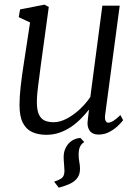

<svg xmlns="http://www.w3.org/2000/svg" viewBox="-20 -584 613 846"><path d="M334 23.5 351.5 42Q341 47.5 333.8 60.2Q326.5 73 326.5 97Q326.5 115 329.5 129.8Q332.5 144.5 332.5 160Q332.5 184.5 320.5 200.5Q308.5 216.5 287.2 226.2Q266 236 239 243L218.5 216.5Q240 209.5 252 200.8Q264 192 264 168Q264 157.5 262.2 139.2Q260.5 121 260.5 108.5Q260.5 90 266.2 75Q272 60 281.8 49Q291.5 38 305 31.5Q318.5 25 334 23.5ZM184.5 10Q148.5 10 122 -2Q95.5 -14 80.8 -42.5Q66 -71 66 -121Q66 -138.5 67.2 -159.5Q68.5 -180.5 71.2 -204Q74 -227.5 77 -251Q80 -274.5 83.5 -295L112.5 -485L62.5 -508.5L68.5 -542.5L176 -563.5L195 -553.5L159 -291Q156.5 -270 153.8 -249.8Q151 -229.5 148.5 -210Q146 -190.5 144.2 -171.5Q142.5 -152.5 142.5 -134Q142.5 -98 151.8 -78.8Q161 -59.5 177.5 -52.5Q194 -45.5 216.5 -45.5Q245 -45.5 275.2 -61.8Q305.5 -78 332.5 -103.5Q359.5 -129 378 -156.5L431 -559H507.5L443.5 -79.5Q441 -61 445 -52.2Q449 -43.5 456.5 -43.5Q466.5 -43.5 479.5 -51.5Q492.5 -59.5 510.5 -77L522.5 -54.5Q518 -48 502.8 -32.5Q487.5 -17 464.5 -4Q441.5 9 414 9Q387 9 374.5 -9Q362 -27 367 -56.5Q367 -58 367.5 -62.8Q368 -67.5 369 -74Q370 -80.5 370.5 -87Q371 -93.5 372 -99L371 -100Q355 -79.5 335.2 -59.8Q315.5 -40 292 -24.2Q268.5 -8.5 241.5 0.8Q214.5 10 184.5 10Z"/></svg>

Font: Merriweather 24pt Light
Style: Italic
Weight: 300
Italic angle: -7.8°
Version: Version 2.101